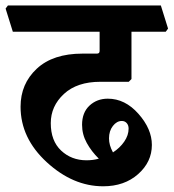

<svg xmlns="http://www.w3.org/2000/svg" viewBox="-46 -669 623 689"><path d="M531.2 -649.4 557.1 -566.4 548.8 -555.2H425.8V-385.3L416 -375.5H314Q230.5 -375.5 183.3 -331.8Q136.2 -288.1 136.2 -227.1Q136.2 -163.6 173.3 -128.7Q210.4 -93.8 264.6 -93.8Q275.9 -93.8 286.9 -95.2Q297.9 -96.7 308.6 -99.6Q282.2 -125.5 265.4 -156Q248.5 -186.5 248.5 -221.2Q248.5 -265.1 275.1 -290Q301.8 -314.9 340.8 -314.9Q402.8 -314.9 450.9 -260.5Q499 -206.1 499 -148.9Q499 -87.9 449.7 -44.2Q400.4 -0.5 324.2 -0.5Q215.8 -0.5 121.8 -86.9Q27.8 -173.3 27.8 -286.1Q27.8 -368.2 85.9 -422.4Q144 -476.6 250 -476.6H301.8Q306.6 -476.6 309.1 -479Q311.5 -481.4 311.5 -486.3V-555.2H0L-25.9 -638.2L-17.6 -649.4ZM415.5 -207.5Q415.5 -219.7 408.7 -227.3Q401.9 -234.9 391.1 -234.9Q373 -234.9 359.1 -217Q345.2 -199.2 345.2 -172.4Q345.2 -160.2 348.6 -147.9Q352.1 -135.7 359.4 -122.1Q384.3 -138.2 399.9 -160.9Q415.5 -183.6 415.5 -207.5Z"/></svg>

Font: Sitara
Style: Bold
Weight: 700
Designer: Neelakash Kshetrimayum
Foundry: Neelakash Kshetrimayum
Version: Version 1.000;PS Version 1.000;PS 1.0;hotconv 1.;hotconv 1.0